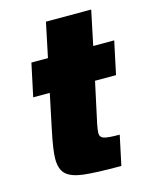

<svg xmlns="http://www.w3.org/2000/svg" viewBox="-102 -726 630 795"><g transform="rotate(-15 212.5 -329.0)"><path d="M62 -99Q62 -136 80 -221L111 -369H40L70 -510H141L172 -658H366L335 -510H425L395 -369H305L267 -193Q262 -166 262 -156Q262 -138 279 -132.5Q296 -127 346 -127L319 0Q210 0 159 -6Q108 -12 85 -32.5Q62 -53 62 -99Z"/></g></svg>

Font: Saira Semi Condensed Black
Style: Italic
Weight: 900
Width: 4
Italic angle: -12°
Designer: Hector Gatti with collaboration of the Omnibus-Type team
Foundry: Omnibus-Type
Version: Version 1.001; ttfautohint (v1.8)